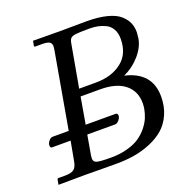

<svg xmlns="http://www.w3.org/2000/svg" viewBox="-118 -753 829 862"><g transform="rotate(-20 296.0 -322.5)"><path d="M246.1 -337.9 224.1 -210.9H366.2Q377 -210.9 377 -199.2V-195.8Q375.5 -186.5 366.7 -176.8Q357.9 -167 349.1 -167H215.8L199.2 -71.8Q198.2 -66.9 198.2 -58.1Q198.2 -42.5 213.9 -37.8Q229.5 -33.2 280.8 -33.2Q324.2 -33.2 360.1 -43.2Q396 -53.2 418.7 -68.8Q441.4 -84.5 458.3 -105.5Q475.1 -126.5 483.2 -145.8Q491.2 -165 495.1 -185.1Q498 -199.7 498 -214.8Q498 -272 457.3 -304.9Q416.5 -337.9 339.8 -337.9ZM288.1 -575.2 252 -373H332Q407.2 -373 455.6 -410.4Q503.9 -447.8 503.9 -520Q503.9 -547.4 493.2 -566.4Q482.4 -585.4 463.9 -594.5Q445.3 -603.5 427 -607.2Q408.7 -610.8 387.2 -610.8Q340.8 -610.8 323 -608.6Q305.2 -606.4 298.1 -599.9Q291 -593.3 288.1 -575.2ZM17.1 1 21 -20Q21 -27.8 28.8 -27.8H59.1Q88.9 -27.8 101.8 -37.8Q114.7 -47.9 119.1 -74.2L136.2 -167H47.9Q39.1 -167 39.1 -178.2V-182.1Q40.5 -191.4 48.8 -201.2Q57.1 -210.9 65.9 -210.9H143.1L207 -574.2Q209 -587.9 209 -590.8Q209 -606 198.7 -612.1Q188.5 -618.2 163.1 -618.2H132.8Q125 -618.2 127 -625L130.9 -646Q228 -645 258.8 -645Q275.4 -645 321.8 -645.5Q368.2 -646 386.2 -646Q443.4 -646 483.6 -635.5Q523.9 -625 544.4 -606.4Q564.9 -587.9 573.5 -567.9Q582 -547.9 582 -522.9Q582 -519.5 579.1 -493.2Q571.8 -452.6 538.6 -415.3Q505.4 -377.9 461.9 -358.9Q585.9 -330.1 585.9 -214.8Q585.9 -167.5 569.1 -129.6Q552.2 -91.8 524.4 -67.9Q496.6 -43.9 458.3 -28.1Q419.9 -12.2 379.4 -5.6Q338.9 1 293.9 1Q252.9 1 204.1 0.5Q155.3 0 146 0Z"/></g></svg>

Font: Common Serif
Style: Italic
Weight: 400
Italic angle: -12°
Designer: Philipp H. Poll, Khaled Hosny
Foundry: Stefan Peev, Context Ltd.
Version: Version 1.026